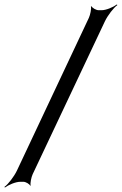

<svg xmlns="http://www.w3.org/2000/svg" viewBox="-70 -757 548 864"><path d="M77 27 402 -661C415 -688 441 -722 458 -734L456 -737C440 -725 408 -711 387 -711H374C363 -711 345 -721 342 -729L339 -727C342 -718 336 -690 330 -677L6 11C-7 38 -33 72 -50 84L-48 87C-32 75 0 61 22 61H35C46 61 63 71 66 79L68 77C65 68 71 40 77 27Z"/></svg>

Font: Asimov
Style: EdgeExtremeIt
Weight: 500
Designer: Google
Version: Version 2.000980: 2014